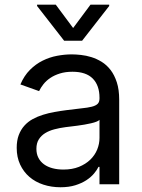

<svg xmlns="http://www.w3.org/2000/svg" viewBox="-20 -784 604 817"><path d="M237.2 12.8Q198.5 12.8 164.4 1.6Q130.3 -9.6 105.3 -31.1Q80.3 -52.6 65.7 -83.8Q51.1 -115.1 51.1 -154.8Q51.1 -186.1 59.8 -209.2Q68.5 -232.2 83.6 -249.1Q98.7 -266 119.1 -277.2Q139.6 -288.4 163 -295.6Q186.4 -302.9 212 -307.5Q237.6 -312.1 262.8 -315.3Q300.1 -320.3 326.7 -323Q353.3 -325.6 370.4 -329.9Q387.4 -334.2 395.4 -342Q403.4 -349.8 403.4 -365.1V-367.9Q403.4 -420.5 374.8 -449.6Q346.2 -478.7 288.4 -478.7Q258.5 -478.7 235.1 -471.4Q211.6 -464.1 194.2 -452.4Q176.8 -440.7 165.1 -426Q153.4 -411.2 146.3 -396.3L66.8 -424.7Q82.7 -462 107.4 -486.7Q132.1 -511.4 161.4 -525.9Q190.7 -540.5 222.7 -546.5Q254.6 -552.6 285.5 -552.6Q302.9 -552.6 324.6 -550.2Q346.2 -547.9 368.6 -541Q391 -534.1 412.5 -521Q433.9 -507.8 450.5 -486.3Q467 -464.8 477.1 -433.8Q487.2 -402.7 487.2 -359.4V0H403.4V-73.9H399.1Q392.8 -60.7 380 -45.5Q367.2 -30.2 347.5 -17.2Q327.8 -4.3 300.4 4.3Q273.1 12.8 237.2 12.8ZM250 -62.5Q287.3 -62.5 315.9 -74Q344.5 -85.6 364 -104.4Q383.5 -123.2 393.5 -147.5Q403.4 -171.9 403.4 -197.4V-274.1Q399.9 -269.9 390.3 -266.2Q380.7 -262.4 367.5 -259.4Q354.4 -256.4 339 -253.7Q323.5 -251.1 308.6 -249.1Q293.7 -247.2 280.5 -245.6Q267.4 -244 258.5 -242.9Q234 -239.7 211.6 -233.8Q189.3 -228 172.2 -217.5Q155.2 -207 145.1 -190.9Q134.9 -174.7 134.9 -150.6Q134.9 -128.9 143.5 -112.4Q152 -95.9 167.4 -84.7Q182.9 -73.5 204 -68Q225.1 -62.5 250 -62.5ZM291.2 -664.8 365.1 -764.2H444.6V-758.5L329.5 -610.8H252.8L137.8 -758.5V-764.2H217.3Z"/></svg>

Font: Fast_Sans
Style: Regular
Weight: 400
Designer: Rasmus Andersson
Foundry: rsms
Version: Version 3.018;git-588b23468